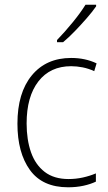

<svg xmlns="http://www.w3.org/2000/svg" viewBox="-20 -785 457 815"><path d="M269 10Q160 10 107 -63.5Q54 -137 54 -260Q54 -391 115 -465Q176 -539 282 -539Q342 -539 390 -516L380 -483Q356 -494 331 -499Q306 -504 282 -504Q193 -504 143 -439.5Q93 -375 93 -261Q93 -192 111.5 -139Q130 -86 169.5 -55.5Q209 -25 271 -25Q302 -25 331.5 -31.5Q361 -38 387 -49V-14Q364 -3 334 3.5Q304 10 269 10ZM388 -758Q372 -735 348 -707.5Q324 -680 298 -653Q272 -626 248 -606H222V-615Q254 -648 288 -689.5Q322 -731 343 -765H388Z"/></svg>

Font: Noto Sans Ethiopic SemiCondensed ExtraLight
Style: Regular
Weight: 200
Width: 4
Designer: Monotype Design Team
Foundry: Monotype Imaging Inc.
Version: Version 2.102; ttfautohint (v1.8.4.7-5d5b)